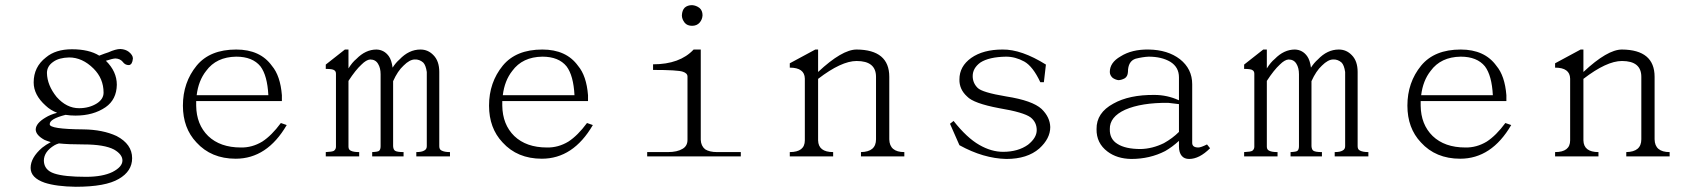

<svg xmlns="http://www.w3.org/2000/svg" viewBox="-20 -673 6485 735"><path d="M150.9 26.4Q97.2 7.8 97.2 -30.3Q97.2 -69.3 141.1 -107.4Q155.8 -119.1 174.3 -128.9Q158.7 -133.8 149.9 -137.7Q116.7 -156.2 116.7 -177.7Q117.7 -201.2 153.8 -222.7Q172.4 -234.4 198.7 -241.2Q173.3 -251 154.8 -268.6Q108.9 -309.6 108.9 -357.4Q108.9 -417 155.8 -453.1Q192.9 -484.4 255.4 -484.4Q320.8 -484.4 359.9 -460Q382.3 -468.8 395 -472.7Q423.3 -485.4 440.9 -485.4Q460.4 -484.4 473.1 -474.6Q488.8 -461.9 488.8 -449.2Q487.8 -437.5 483.9 -430.7Q479 -423.8 473.1 -423.8Q458.5 -423.8 449.7 -436.5Q439.9 -448.2 422.4 -449.2Q412.6 -449.2 385.3 -440.4Q427.2 -399.4 427.2 -348.6Q426.3 -292 384.3 -262.7Q337.4 -230.5 269 -230.5Q248.5 -230.5 231 -233.4Q169.4 -217.8 170.4 -197.3Q169.4 -178.7 299.3 -177.7Q373.5 -176.8 426.3 -152.3Q485.8 -121.1 485.8 -67.4Q485.8 -17.6 435.1 11.7Q384.3 42 270 42Q195.8 41 150.9 26.4ZM299.3 -120.1Q241.7 -120.1 205.6 -124Q195.8 -121.1 189 -117.2Q147.9 -92.8 147.9 -57.6Q148.9 -21.5 188 -8.8Q226.1 3.9 309.1 3.9Q372.6 3.9 410.6 -14.6Q448.7 -34.2 448.7 -58.6Q448.7 -82 416.5 -100.6Q379.4 -120.1 299.3 -120.1ZM196.8 -301.8Q234.9 -258.8 282.7 -258.8Q321.8 -258.8 351.1 -277.3Q376.5 -293.9 376.5 -318.4Q376.5 -372.1 338.4 -410.2Q295.4 -453.1 244.6 -453.1Q205.6 -452.1 184.1 -436.5Q159.7 -419.9 159.7 -393.6Q160.6 -346.7 196.8 -301.8Z M731.9 -127.9Q680.2 -182.6 680.2 -268.6Q680.2 -357.4 732.9 -421.9Q783.7 -483.4 884.3 -483.4Q976.1 -483.4 1021 -420.9Q1053.2 -382.8 1059.1 -308.6V-286.1H731V-268.6Q731.9 -196.3 776.9 -152.3Q822.8 -108.4 901.9 -108.4Q944.8 -107.4 983.9 -130.9Q1020 -154.3 1055.2 -202.1L1077.6 -194.3Q1002.4 -65.4 882.3 -65.4Q788.6 -65.4 731.9 -127.9ZM769 -401.4Q739.7 -364.3 732.9 -308.6H1007.3Q1003.4 -383.8 977.1 -418.9Q946.8 -456.1 884.3 -456.1Q808.1 -455.1 769 -401.4Z M1670.4 -96.7Q1681.2 -90.8 1702.6 -90.8V-74.2H1573.7V-90.8Q1594.2 -90.8 1604 -96.7Q1613.8 -101.6 1613.8 -113.3V-397.5Q1609.9 -423.8 1600.1 -433.6Q1585.4 -446.3 1567.9 -445.3Q1548.3 -445.3 1524.9 -421.9Q1502.4 -401.4 1484.9 -362.3V-113.3Q1485.8 -99.6 1492.7 -95.7Q1500.5 -90.8 1524.9 -90.8V-74.2H1404.8V-90.8Q1427.2 -91.8 1431.2 -95.7Q1437 -100.6 1437 -113.3V-388.7Q1437 -413.1 1427.2 -428.7Q1417.5 -445.3 1397 -445.3Q1382.3 -444.3 1363.8 -425.8Q1341.3 -405.3 1314 -363.3V-111.3Q1314 -99.6 1323.7 -95.7Q1333.5 -90.8 1355 -90.8V-74.2H1227.1V-90.8Q1251.5 -91.8 1258.3 -95.7Q1266.1 -101.6 1266.1 -111.3V-390.6Q1266.1 -400.4 1259.3 -404.3Q1253.4 -409.2 1227.1 -409.2V-425.8L1300.3 -483.4H1314V-411.1Q1328.6 -434.6 1344.2 -447.3Q1379.4 -483.4 1421.4 -483.4Q1450.7 -482.4 1468.3 -458Q1479 -443.4 1482.9 -414.1Q1494.6 -432.6 1509.3 -445.3Q1545.4 -483.4 1589.4 -483.4Q1618.7 -483.4 1639.2 -461.9Q1661.6 -439.5 1661.6 -397.5V-113.3Q1661.6 -100.6 1670.4 -96.7Z M1903.8 -127.9Q1852.1 -182.6 1852.1 -268.6Q1852.1 -357.4 1904.8 -421.9Q1955.6 -483.4 2056.2 -483.4Q2147.9 -483.4 2192.9 -420.9Q2225.1 -382.8 2231 -308.6V-286.1H1902.8V-268.6Q1903.8 -196.3 1948.7 -152.3Q1994.6 -108.4 2073.7 -108.4Q2116.7 -107.4 2155.8 -130.9Q2191.9 -154.3 2227.1 -202.1L2249.5 -194.3Q2174.3 -65.4 2054.2 -65.4Q1960.4 -65.4 1903.8 -127.9ZM1940.9 -401.4Q1911.6 -364.3 1904.8 -308.6H2179.2Q2175.3 -383.8 2148.9 -418.9Q2118.7 -456.1 2056.2 -456.1Q1980 -455.1 1940.9 -401.4Z M2657.7 -642.6Q2669.4 -632.8 2669.4 -614.3Q2668.5 -598.6 2658.7 -586.9Q2647.9 -574.2 2629.4 -574.2Q2610.8 -574.2 2601.1 -585.9Q2590.3 -599.6 2590.3 -614.3Q2591.3 -633.8 2601.1 -643.6Q2611.8 -653.3 2629.4 -653.3Q2645 -652.3 2657.7 -642.6ZM2679.2 -101.6Q2695.8 -90.8 2725.1 -90.8H2815.9V-74.2H2457.5V-90.8H2536.6Q2572.8 -90.8 2593.3 -103.5Q2611.8 -114.3 2611.8 -137.7V-379.9Q2611.8 -392.6 2594.2 -398.4Q2574.7 -405.3 2480 -405.3V-426.8Q2582.5 -426.8 2635.3 -483.4H2662.6V-137.7Q2663.6 -114.3 2679.2 -101.6Z M3441.9 -90.8V-74.2H3275.9V-90.8Q3333.5 -91.8 3333.5 -139.6V-378.9Q3333.5 -439.5 3259.3 -439.5Q3200.7 -439.5 3111.8 -371.1V-135.7Q3112.8 -90.8 3169.4 -90.8V-74.2H3003.4V-90.8Q3061 -90.8 3061 -135.7V-372.1Q3060.1 -414.1 3003.4 -414.1V-430.7L3101.1 -483.4H3111.8V-397.5Q3203.6 -483.4 3259.3 -483.4Q3384.3 -482.4 3384.3 -378.9V-139.6Q3385.3 -90.8 3441.9 -90.8Z M3976.1 -358.4H3962.4Q3934.1 -418.9 3900.9 -437.5Q3866.7 -456.1 3831.5 -456.1Q3766.1 -455.1 3732.9 -433.6Q3703.6 -412.1 3703.6 -381.8Q3703.6 -355.5 3722.2 -336.9Q3738.8 -319.3 3832.5 -303.7Q3932.1 -288.1 3967.3 -255.9Q3999.5 -224.6 4000.5 -186.5Q4000.5 -142.6 3958.5 -104.5Q3912.6 -64.5 3832.5 -64.5Q3744.6 -66.4 3652.8 -117.2L3616.7 -199.2L3630.4 -210Q3681.2 -145.5 3729 -118.2Q3774.9 -91.8 3819.8 -91.8Q3877.4 -91.8 3915.5 -119.1Q3948.7 -145.5 3948.7 -174.8Q3948.7 -205.1 3925.3 -223.6Q3898.9 -243.2 3805.2 -258.8Q3706.5 -277.3 3682.1 -303.7Q3651.9 -331.1 3652.8 -369.1Q3652.8 -418.9 3697.8 -451.2Q3743.7 -483.4 3817.9 -483.4Q3890.1 -484.4 3983.9 -425.8Z M4567.4 -108.4Q4577.1 -108.4 4600.6 -120.1L4612.3 -105.5Q4571.3 -64.5 4532.2 -64.5Q4513.7 -64.5 4503.9 -76.2Q4493.2 -88.9 4493.2 -112.3V-133.8Q4467.8 -110.4 4440.4 -94.7Q4381.8 -64.5 4310.5 -64.5Q4255.9 -65.4 4219.7 -92.8Q4176.8 -125 4177.7 -178.7Q4176.8 -241.2 4242.2 -276.4Q4302.7 -310.5 4399.4 -309.6Q4448.2 -309.6 4493.2 -289.1V-377Q4493.2 -416 4460 -436.5Q4426.8 -456.1 4377 -456.1Q4354.5 -455.1 4327.1 -448.2Q4297.9 -438.5 4297.9 -397.5Q4296.9 -379.9 4285.2 -373Q4272.5 -366.2 4260.7 -366.2Q4249 -368.2 4239.3 -375Q4228.5 -384.8 4228.5 -397.5Q4228.5 -433.6 4269.5 -457Q4312.5 -484.4 4377 -483.4Q4450.2 -482.4 4497.1 -446.3Q4543.9 -409.2 4543.9 -350.6V-126Q4543.9 -108.4 4567.4 -108.4ZM4287.1 -252.9Q4227.5 -225.6 4228.5 -178.7Q4227.5 -140.6 4257.8 -122.1Q4288.1 -102.5 4346.7 -102.5Q4391.6 -103.5 4435.5 -125Q4468.8 -143.6 4493.2 -168V-274.4L4452.1 -279.3Q4349.6 -280.3 4287.1 -252.9Z M5186 -96.7Q5196.8 -90.8 5218.3 -90.8V-74.2H5089.4V-90.8Q5109.9 -90.8 5119.6 -96.7Q5129.4 -101.6 5129.4 -113.3V-397.5Q5125.5 -423.8 5115.7 -433.6Q5101.1 -446.3 5083.5 -445.3Q5064 -445.3 5040.5 -421.9Q5018.1 -401.4 5000.5 -362.3V-113.3Q5001.5 -99.6 5008.3 -95.7Q5016.1 -90.8 5040.5 -90.8V-74.2H4920.4V-90.8Q4942.9 -91.8 4946.8 -95.7Q4952.6 -100.6 4952.6 -113.3V-388.7Q4952.6 -413.1 4942.9 -428.7Q4933.1 -445.3 4912.6 -445.3Q4897.9 -444.3 4879.4 -425.8Q4856.9 -405.3 4829.6 -363.3V-111.3Q4829.6 -99.6 4839.4 -95.7Q4849.1 -90.8 4870.6 -90.8V-74.2H4742.7V-90.8Q4767.1 -91.8 4773.9 -95.7Q4781.7 -101.6 4781.7 -111.3V-390.6Q4781.7 -400.4 4774.9 -404.3Q4769 -409.2 4742.7 -409.2V-425.8L4815.9 -483.4H4829.6V-411.1Q4844.2 -434.6 4859.9 -447.3Q4895 -483.4 4937 -483.4Q4966.3 -482.4 4983.9 -458Q4994.6 -443.4 4998.5 -414.1Q5010.3 -432.6 5024.9 -445.3Q5061 -483.4 5105 -483.4Q5134.3 -483.4 5154.8 -461.9Q5177.2 -439.5 5177.2 -397.5V-113.3Q5177.2 -100.6 5186 -96.7Z M5419.4 -127.9Q5367.7 -182.6 5367.7 -268.6Q5367.7 -357.4 5420.4 -421.9Q5471.2 -483.4 5571.8 -483.4Q5663.6 -483.4 5708.5 -420.9Q5740.7 -382.8 5746.6 -308.6V-286.1H5418.5V-268.6Q5419.4 -196.3 5464.4 -152.3Q5510.3 -108.4 5589.4 -108.4Q5632.3 -107.4 5671.4 -130.9Q5707.5 -154.3 5742.7 -202.1L5765.1 -194.3Q5689.9 -65.4 5569.8 -65.4Q5476.1 -65.4 5419.4 -127.9ZM5456.5 -401.4Q5427.2 -364.3 5420.4 -308.6H5694.8Q5690.9 -383.8 5664.6 -418.9Q5634.3 -456.1 5571.8 -456.1Q5495.6 -455.1 5456.5 -401.4Z M6371.6 -90.8V-74.2H6205.6V-90.8Q6263.2 -91.8 6263.2 -139.6V-378.9Q6263.2 -439.5 6189 -439.5Q6130.4 -439.5 6041.5 -371.1V-135.7Q6042.5 -90.8 6099.1 -90.8V-74.2H5933.1V-90.8Q5990.7 -90.8 5990.7 -135.7V-372.1Q5989.7 -414.1 5933.1 -414.1V-430.7L6030.8 -483.4H6041.5V-397.5Q6133.3 -483.4 6189 -483.4Q6314 -482.4 6314 -378.9V-139.6Q6314.9 -90.8 6371.6 -90.8Z"/></svg>

Font: BabelStone Tangut Wenhai
Style: Regular
Weight: 400
Designer: Andrew West
Foundry: BabelStone
Version: Version 1.002 May 21, 2016